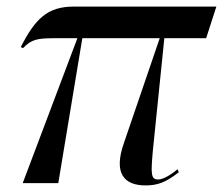

<svg xmlns="http://www.w3.org/2000/svg" viewBox="-20 -556 677 583"><path d="M49 0H157L230 -440H465L356 -121C324 -29 357 7 422 7C457 7 482 -1 523 -33L519 -42C490 -18 471 -11 460 -11C438 -11 438 -28 444 -97L479 -440H606L637 -536H204C124 -536 87 -499 43 -413L50 -410C76 -437 93 -440 150 -440H215Z"/></svg>

Font: Noto Serif Display Condensed Medium
Style: Italic
Weight: 500
Width: 3
Italic angle: -12°
Designer: Monotype Design Team
Foundry: Monotype Imaging Inc.
Version: Version 2.009